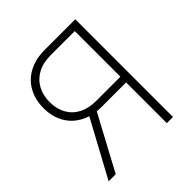

<svg xmlns="http://www.w3.org/2000/svg" viewBox="-195 -870 1011 1011"><g transform="rotate(-45 311.0 -364.0)"><path d="M519.5 0H473.6V-685.5H293Q237.8 -685.5 198 -664.1Q158.2 -642.6 137 -604.2Q115.7 -565.9 115.7 -514.2Q115.7 -463.4 137 -425.3Q158.2 -387.2 198 -366.5Q237.8 -345.7 292.5 -345.7H494.6V-303.2H291.5Q223.6 -303.2 173.8 -329.8Q124 -356.4 97.2 -403.8Q70.3 -451.2 70.3 -514.2Q70.3 -577.6 96.9 -625.7Q123.5 -673.8 173.3 -700.7Q223.1 -727.5 291.5 -727.5H519.5ZM93.3 0H40.5L219.2 -330.1H270.5Z"/></g></svg>

Font: Inter 16pt ExtraLight
Style: Regular
Weight: 250
Version: Version 4.001;git-66647c0bb